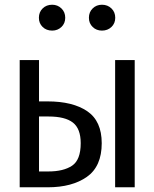

<svg xmlns="http://www.w3.org/2000/svg" viewBox="-20 -795 655 815"><path d="M145.6 -540V-364.6H182.1Q289.2 -364.6 350.5 -322.8Q411.8 -281 411.8 -187.2Q411.8 -88.7 349 -44.4Q286.2 0 182.6 0H63.6V-540ZM551.8 -540V0H468.7V-540ZM186.2 -300.5H145.6V-67.2H185.1Q249.7 -67.2 286.2 -91.8Q322.6 -116.4 322.6 -187.2Q322.6 -248.7 289.5 -274.6Q256.4 -300.5 186.2 -300.5ZM201.5 -665.1Q176.9 -665.1 161 -680.5Q145.1 -695.9 145.1 -719.5Q145.1 -743.6 161 -759.2Q176.9 -774.9 201.5 -774.9Q224.6 -774.9 240.8 -759.2Q256.9 -743.6 256.9 -719.5Q256.9 -695.9 240.8 -680.5Q224.6 -665.1 201.5 -665.1ZM412.8 -665.1Q389.2 -665.1 373.3 -680.5Q357.4 -695.9 357.4 -719.5Q357.4 -743.6 373.3 -759.2Q389.2 -774.9 412.8 -774.9Q436.9 -774.9 453.1 -759.2Q469.2 -743.6 469.2 -719.5Q469.2 -695.9 453.1 -680.5Q436.9 -665.1 412.8 -665.1Z"/></svg>

Font: FiraCode Nerd Font
Style: Regular
Weight: 400
Designer: Carrois Corporate, Edenspiekermann AG, Nikita Prokopov
Foundry: Carrois Corporate, Edenspiekermann AG, Nikita Prokopov
Version: Version 6.002;Nerd Fonts 2.1.0